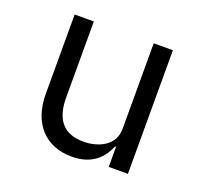

<svg xmlns="http://www.w3.org/2000/svg" viewBox="-98 -628 796 753"><g transform="rotate(20 300.0 -252.0)"><path d="M422 0H502V-516H422V-158C422 -90 358 -59 294 -59C214 -59 172 -104 172 -199V-516H92V-185C92 -60 163 12 271 12C356 12 397 -33 418 -84H422Z"/></g></svg>

Font: IBM Mono
Style: Regular
Weight: 400
Monospace: yes
Designer: Mike Abbink, Paul van der Laan, Pieter van Rosmalen
Foundry: Bold Monday
Version: Version 2.3